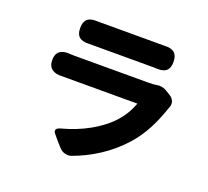

<svg xmlns="http://www.w3.org/2000/svg" viewBox="-135 -934 1251 1152"><g transform="rotate(20 490.0 -357.5)"><path d="M512 -621C590 -621 667 -621 694 -621C706 -621 721 -621 735 -620C787 -619 811 -640 811 -692C811 -747 782 -768 727 -765C715 -765 705 -765 696 -765C668 -765 592 -765 515 -765C437 -765 358 -765 324 -765C316 -765 307 -765 297 -765C242 -768 215 -747 215 -692C215 -639 242 -619 295 -621C305 -621 315 -621 324 -621C355 -621 434 -621 512 -621ZM480 -524C383 -524 286 -524 247 -524C235 -524 222 -524 208 -525C155 -529 123 -508 123 -455C123 -402 158 -380 211 -383C226 -383 238 -383 247 -383C351 -383 643 -383 693 -383C676 -338 650 -289 602 -241C539 -179 441 -120 313 -86C281 -78 276 -62 292 -43L323 -6L351 25C370 47 401 55 427 47C538 7 647 -60 733 -156C806 -237 847 -329 879 -423C879 -424 879 -424 880 -425C893 -453 884 -481 858 -497L829 -515C809 -528 782 -532 766 -528C751 -525 733 -524 713 -524C675 -524 578 -524 480 -524Z"/></g></svg>

Font: GenSenRounded2 TW H
Style: Regular
Weight: 900
Version: Version 2.100;PS 2.1;hotconv 16.6.51;makeotf.lib2.5.65220 DE